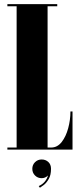

<svg xmlns="http://www.w3.org/2000/svg" viewBox="-20 -720 389 924"><path d="M15.5 0V-10H60V-690H15.5V-700H255.5V-690H209V-10H226.5Q256 -10 276.8 -36.5Q297.5 -63 308.2 -103Q319 -143 319 -183.5H329V0ZM172 183.5 166.5 175.5Q200.5 160 211 124.5Q198 137.5 180.5 137.5Q161.5 137.5 148.5 124.5Q135.5 111.5 135.5 92.5Q135.5 73.5 148.5 60.5Q161.5 47.5 180.5 47.5Q199.5 47.5 212.5 59.5Q225.5 71.5 225.5 92.5Q225.5 122.5 214.5 141.5Q203.5 160.5 190.8 170.2Q178 180 172 183.5Z"/></svg>

Font: Imbue 100pt Black
Style: Regular
Weight: 900
Designer: Tyler Finck
Foundry: Etcetera Type Company
Version: Version 1.102; ttfautohint (v1.8.3)